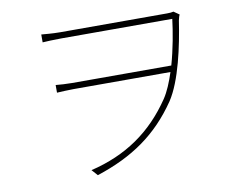

<svg xmlns="http://www.w3.org/2000/svg" viewBox="-76 -765 1107 889"><g transform="rotate(-10 478.0 -320.5)"><path d="M791 -662C784 -660 774 -659 761 -659H258C221 -659 185 -663 170 -664V-627C188 -628 220 -630 258 -630H780C773 -572 759 -491 738 -418H272C242 -418 219 -420 195 -422V-386C219 -387 242 -389 272 -389H729C714 -343 697 -302 677 -272C582 -131 457 -45 290 -5L315 23C484 -32 605 -115 701 -256C758 -342 791 -499 809 -618C812 -632 815 -640 817 -644Z"/></g></svg>

Font: Kinto Sans Thin
Style: Regular
Weight: 100
Designer: Authors: Ryoko NISHIZUKA  (kana & ideographs); Paul D. Hunt (Latin, Greek & Cyrillic); Wenlong ZHANG  (bopomofo); Sandol
Foundry: Adobe Systems Incorporated, ookami Inc.
Version: Version 0.001